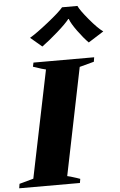

<svg xmlns="http://www.w3.org/2000/svg" viewBox="-87 -1041 678 1084"><g transform="rotate(-5 252.0 -498.5)"><path d="M112 -841Q150 -863 218.5 -917.5Q287 -972 307 -997H394Q405 -972 451 -917Q497 -862 527 -841L440 -786Q412 -814 380 -858Q348 -902 339 -928H336Q316 -902 266.5 -858.5Q217 -815 177 -786ZM-19 -25 61 -47 186 -655Q163 -660 133 -671L114 -677L119 -700H463L459 -675L377 -653L253 -45Q265 -43 305 -30Q314 -26 325 -23L321 0H-23Z"/></g></svg>

Font: Trirong Black
Style: Italic
Weight: 900
Italic angle: -12°
Designer: Katatrad Team
Foundry: CadsonDemak
Version: Version 1.001